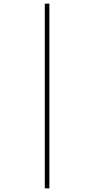

<svg xmlns="http://www.w3.org/2000/svg" viewBox="-20 -782 517 1050"><path d="M225 -762V248H250V-762Z"/></svg>

Font: Noto Sans Gujarati UI SemiCondensed Thin
Style: Regular
Weight: 100
Width: 4
Designer: Jelle Bosma - Monotype Design Team, Universal Thirst
Foundry: Monotype Imaging Inc.
Version: Version 2.106